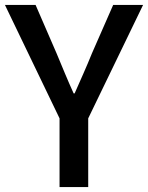

<svg xmlns="http://www.w3.org/2000/svg" viewBox="-23 -757 599 777"><path d="M218 0H334V-278L556 -737H435L349 -541C327 -486 303 -434 279 -379H275C250 -434 229 -486 206 -541L121 -737H-3L218 -278Z"/></svg>

Font: Noto Sans CJK TC Medium
Style: Regular
Weight: 500
Designer: Ryoko NISHIZUKA 西塚涼子 (kana, bopomofo & ideographs); Paul D. Hunt (Latin, Greek & Cyrillic); Sandoll Communications 산돌커뮤니
Foundry: Adobe
Version: Version 2.004;hotconv 1.0.118;makeotfexe 2.5.65603